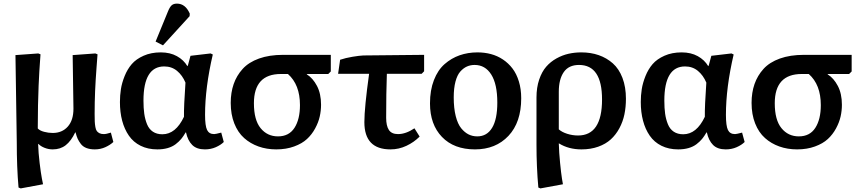

<svg xmlns="http://www.w3.org/2000/svg" viewBox="-20 -816 4785 1067"><path d="M95.2 231 83 226.1Q73.2 115.7 73.2 -26.9L65.9 -509.8L192.9 -519L205.1 -514.2Q205.1 -512.7 202.9 -482.9Q200.7 -453.1 198.7 -420.9Q196.8 -388.7 194.6 -340.3Q192.4 -292 191.2 -230Q189.9 -168 189.9 -102.1Q201.2 -89.8 225.1 -83.5Q249 -77.1 272.9 -77.1Q325.2 -77.1 356.7 -112.5Q388.2 -147.9 388.2 -211.9L383.8 -509.8L509.8 -519L522 -514.2L516.6 -442.4Q511.2 -371.1 508.5 -309.6Q505.9 -248 505.9 -183.1Q505.9 -156.2 506.6 -140.9Q507.3 -125.5 510 -110.1Q512.7 -94.7 518.3 -87.4Q523.9 -80.1 533.4 -75.4Q543 -70.8 557.1 -70.8Q570.3 -70.8 596.2 -79.1L609.9 -26.9Q592.3 -10.3 565.2 2Q538.1 14.2 506.8 14.2Q480 14.2 460.4 6.6Q440.9 -1 429.4 -15.9Q418 -30.8 411.6 -44.9Q405.3 -59.1 399.9 -80.1H397.9Q375 -32.2 345.2 -9Q315.4 14.2 272.9 14.2Q249.5 14.2 227.5 5.4Q205.6 -3.4 193.8 -16.1H191.9Q193.4 33.7 200.2 89.6Q207 145.5 212.9 176.8L219.2 208Z M885.7 -564 844.7 -585 913.6 -752.9Q922.9 -775.9 933.3 -785.9Q943.8 -795.9 963.4 -795.9Q1010.3 -795.9 1034.7 -740.2L1033.7 -726.1ZM854.5 14.2Q801.8 14.2 761.5 -5.9Q721.2 -25.9 696.3 -62Q671.4 -98.1 658.9 -145.3Q646.5 -192.4 646.5 -249Q646.5 -285.6 651.9 -320.3Q657.2 -355 672.6 -393.3Q688 -431.6 712.2 -459.7Q736.3 -487.8 778.1 -506.3Q819.8 -524.9 873.5 -524.9Q925.3 -524.9 963.1 -503.9Q1001 -482.9 1021.5 -448.2L1024.4 -453.1L1038.6 -505.9L1150.4 -519L1162.6 -513.2Q1119.6 -329.1 1119.6 -178.2Q1119.6 -116.2 1130.9 -93.5Q1142.1 -70.8 1170.4 -70.8Q1177.7 -70.8 1209.5 -79.1L1223.6 -26.9Q1207 -10.3 1179.2 2Q1151.4 14.2 1118.7 14.2Q1072.8 14.2 1048.1 -10.5Q1023.4 -35.2 1013.7 -80.1H1011.7Q999.5 -59.1 987.1 -43.9Q974.6 -28.8 956.1 -14.6Q937.5 -0.5 912.1 6.8Q886.7 14.2 854.5 14.2ZM882.3 -69.8Q956.5 -69.8 1002.4 -167Q1001.5 -225.1 1010.7 -356.9Q993.7 -397.5 963.9 -422.1Q934.1 -446.8 892.6 -446.8Q777.3 -446.8 777.3 -256.8Q777.3 -215.3 781.7 -184.1Q786.1 -152.8 797.1 -125.7Q808.1 -98.6 829.6 -84.2Q851.1 -69.8 882.3 -69.8Z M1515.1 14.2Q1461.9 14.2 1416.5 -2Q1371.1 -18.1 1336.4 -49.1Q1301.8 -80.1 1282 -130.1Q1262.2 -180.2 1262.2 -244.1Q1262.2 -301.8 1278.6 -348.9Q1294.9 -396 1328.6 -433.1Q1362.3 -470.2 1419.4 -490.7Q1476.6 -511.2 1553.2 -511.2H1818.4V-418.9L1804.2 -404.8H1685.1V-402.8Q1718.8 -381.8 1741.5 -338.6Q1764.2 -295.4 1764.2 -233.9Q1764.2 -200.7 1756.8 -168.2Q1749.5 -135.7 1731.4 -102.3Q1713.4 -68.8 1686 -43.5Q1658.7 -18.1 1614.5 -2Q1570.3 14.2 1515.1 14.2ZM1524.9 -58.1Q1585.9 -58.1 1616.5 -105.5Q1647 -152.8 1647 -231.9Q1647 -345.7 1580.1 -404.8H1541Q1391.1 -404.8 1391.1 -242.2Q1391.1 -149.4 1428.2 -103.8Q1465.3 -58.1 1524.9 -58.1Z M2149.9 14.2Q2004.9 14.2 2004.9 -137.2Q2004.9 -217.3 2031.2 -405.8H1858.9L1870.1 -483.9Q1900.4 -494.1 1938.7 -500.5Q1977.1 -506.8 1999 -507.8L2336.9 -511.2V-419.9L2323.2 -405.8H2129.9Q2126 -297.9 2126 -161.1Q2126 -116.7 2141.1 -93.8Q2156.2 -70.8 2191.9 -70.8Q2235.4 -70.8 2283.2 -103L2312 -57.1Q2280.8 -25.4 2238.5 -5.6Q2196.3 14.2 2149.9 14.2Z M2619.6 14.2Q2502.9 14.2 2436.3 -54.9Q2369.6 -124 2369.6 -241.2Q2369.6 -314.9 2391.4 -370.8Q2413.1 -426.8 2450.7 -459.7Q2488.3 -492.7 2534.4 -508.8Q2580.6 -524.9 2633.8 -524.9Q2672.9 -524.9 2708.5 -515.4Q2744.1 -505.9 2774.9 -485.4Q2805.7 -464.8 2828.1 -435.3Q2850.6 -405.8 2863.5 -363.5Q2876.5 -321.3 2876.5 -270Q2876.5 -136.2 2805.7 -61Q2734.9 14.2 2619.6 14.2ZM2632.3 -58.1Q2686 -58.1 2714.8 -105.7Q2743.7 -153.3 2743.7 -246.1Q2743.7 -348.6 2710 -401.9Q2676.3 -455.1 2617.7 -455.1Q2594.7 -455.1 2575.2 -446.5Q2555.7 -438 2538.3 -418.7Q2521 -399.4 2511.2 -362.5Q2501.5 -325.7 2501.5 -274.9Q2501.5 -214.4 2512.7 -170.4Q2523.9 -126.5 2543.2 -103Q2562.5 -79.6 2584.5 -68.8Q2606.4 -58.1 2632.3 -58.1Z M2983.4 231 2971.7 226.1Q2961.4 110.8 2961.4 -12.2V-273.9Q2961.4 -329.6 2976.3 -373.5Q2991.2 -417.5 3015.4 -445.3Q3039.6 -473.1 3072.8 -491.5Q3106 -509.8 3139.9 -517.3Q3173.8 -524.9 3210.4 -524.9Q3263.2 -524.9 3307.4 -509.5Q3351.6 -494.1 3385.7 -463.9Q3419.9 -433.6 3439.2 -383.1Q3458.5 -332.5 3458.5 -267.1Q3458.5 -221.2 3450 -180.2Q3441.4 -139.2 3422.1 -103.3Q3402.8 -67.4 3374.5 -41.5Q3346.2 -15.6 3304.4 -0.7Q3262.7 14.2 3211.4 14.2Q3140.1 14.2 3086.4 -19H3085.4Q3086.9 32.2 3092.5 88.9Q3098.1 145.5 3103 176.8L3108.4 208ZM3192.4 -63Q3325.7 -63 3325.7 -263.2Q3325.7 -455.1 3197.8 -455.1Q3140.6 -455.1 3113 -415.3Q3085.4 -375.5 3085.4 -306.2V-97.2Q3102.1 -82 3131.8 -72.5Q3161.6 -63 3192.4 -63Z M3749 14.2Q3696.3 14.2 3656 -5.9Q3615.7 -25.9 3590.8 -62Q3565.9 -98.1 3553.5 -145.3Q3541 -192.4 3541 -249Q3541 -285.6 3546.4 -320.3Q3551.8 -355 3567.1 -393.3Q3582.5 -431.6 3606.7 -459.7Q3630.9 -487.8 3672.6 -506.3Q3714.4 -524.9 3768.1 -524.9Q3819.8 -524.9 3857.7 -503.9Q3895.5 -482.9 3916 -448.2L3918.9 -453.1L3933.1 -505.9L4044.9 -519L4057.1 -513.2Q4014.2 -329.1 4014.2 -178.2Q4014.2 -116.2 4025.4 -93.5Q4036.6 -70.8 4064.9 -70.8Q4072.3 -70.8 4104 -79.1L4118.2 -26.9Q4101.6 -10.3 4073.7 2Q4045.9 14.2 4013.2 14.2Q3967.3 14.2 3942.6 -10.5Q3918 -35.2 3908.2 -80.1H3906.2Q3894 -59.1 3881.6 -43.9Q3869.1 -28.8 3850.6 -14.6Q3832 -0.5 3806.6 6.8Q3781.2 14.2 3749 14.2ZM3776.9 -69.8Q3851.1 -69.8 3897 -167Q3896 -225.1 3905.3 -356.9Q3888.2 -397.5 3858.4 -422.1Q3828.6 -446.8 3787.1 -446.8Q3671.9 -446.8 3671.9 -256.8Q3671.9 -215.3 3676.3 -184.1Q3680.7 -152.8 3691.7 -125.7Q3702.6 -98.6 3724.1 -84.2Q3745.6 -69.8 3776.9 -69.8Z M4409.7 14.2Q4356.4 14.2 4311 -2Q4265.6 -18.1 4231 -49.1Q4196.3 -80.1 4176.5 -130.1Q4156.7 -180.2 4156.7 -244.1Q4156.7 -301.8 4173.1 -348.9Q4189.5 -396 4223.1 -433.1Q4256.8 -470.2 4314 -490.7Q4371.1 -511.2 4447.8 -511.2H4712.9V-418.9L4698.7 -404.8H4579.6V-402.8Q4613.3 -381.8 4636 -338.6Q4658.7 -295.4 4658.7 -233.9Q4658.7 -200.7 4651.4 -168.2Q4644 -135.7 4626 -102.3Q4607.9 -68.8 4580.6 -43.5Q4553.2 -18.1 4509 -2Q4464.8 14.2 4409.7 14.2ZM4419.4 -58.1Q4480.5 -58.1 4511 -105.5Q4541.5 -152.8 4541.5 -231.9Q4541.5 -345.7 4474.6 -404.8H4435.5Q4285.6 -404.8 4285.6 -242.2Q4285.6 -149.4 4322.8 -103.8Q4359.9 -58.1 4419.4 -58.1Z"/></svg>

Font: Literata Book SemiBold
Style: Regular
Weight: 600
Designer: Latin by Veronika Burian and Jose Scaglione. Greek by Irene Vlachou. Cyrillic by Vera Evstafieva
Foundry: TypeTogether
Version: Version 2.003;PS 002.003;hotconv 1.0.88;makeotf.lib2.5.64775